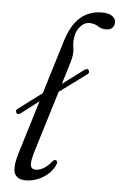

<svg xmlns="http://www.w3.org/2000/svg" viewBox="-53 -758 506 804"><g transform="rotate(5 200.5 -356.0)"><path d="M22 -270.5Q16 -281 28.5 -288.5L125.5 -361.5L194.5 -587Q215.5 -655.5 252.8 -687.5Q290 -719.5 343 -719.5Q372.5 -719.5 386.8 -708.8Q401 -698 401 -683Q401 -669 392.2 -659.8Q383.5 -650.5 366 -650.5Q346 -650.5 330.8 -660.8Q315.5 -671 294 -671Q273.5 -671 257 -652.5Q240.5 -634 236.5 -608.5Q232 -584.5 236.5 -560.8Q241 -537 230.5 -502L201.5 -407L291 -474Q304 -483 309.5 -472.5Q314.5 -463 302.5 -455L191 -372.5L113 -118.5Q98.5 -71 102.2 -55.2Q106 -39.5 124 -39.5Q139 -39.5 156.5 -49.5Q174 -59.5 190 -80Q197.5 -88.5 204 -86.5Q215 -83 207.5 -66.5Q193.5 -34.5 159 -13Q124.5 8.5 86 8.5Q48 8.5 38.2 -17.8Q28.5 -44 46.5 -103L115 -326.5L39.5 -268.5Q27 -261 22 -270.5Z"/></g></svg>

Font: Fraunces 72pt S050 Light
Style: Italic
Weight: 300
Italic angle: -16°
Version: Version 1.000; ttfautohint (v1.8.3)